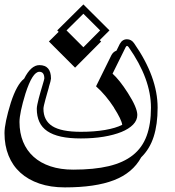

<svg xmlns="http://www.w3.org/2000/svg" viewBox="-76 -478 769 845"><path d="M405.8 -344.2 362.8 -301.3 369.1 -295.4 254.4 -180.2 139.2 -295.4 182.1 -337.9 175.8 -344.2 291 -458.5ZM617.7 -3.9Q617.7 69.8 600.3 123.8Q583 177.7 545.4 214.4Q507.8 283.2 425.8 314.9Q343.8 346.7 209.5 346.7Q146.5 346.7 97.2 329.8Q47.9 313 13.7 282Q-20.5 251 -38.3 206.8Q-56.2 162.6 -56.2 107.9Q-56.2 64 -28.3 -26.4Q-2 -106.9 30.3 -131.8Q60.5 -191.4 97.2 -191.4Q148.4 -191.4 148.4 -132.3Q148.4 -128.9 145.8 -118.4Q143.1 -107.9 138.7 -93.8L139.2 -94.2Q135.7 -82 131.6 -67.6Q127.4 -53.2 123.8 -39.8Q120.1 -26.4 117.7 -15.6Q115.2 -4.9 115.2 0.5Q115.2 52.2 154.3 77.1Q193.4 102.1 279.8 102.1Q339.4 102.1 386.2 94Q433.1 85.9 461.9 71.3Q459 48.3 425.3 -4.4H425.8Q407.7 -32.2 387.7 -55.9Q367.7 -79.6 346.7 -98.1L414.6 -235.8Q422.9 -250.5 436.5 -254.9L451.2 -284.7Q462.4 -305.2 482.9 -305.2Q502 -305.2 514.2 -287.6Q617.7 -139.2 617.7 -3.9ZM291 -417.5 216.8 -344.2 291 -270 364.7 -344.2ZM588.4 -3.9Q588.4 -130.9 490.2 -270.5Q486.3 -275.9 482.9 -275.9Q480 -275.9 477.1 -270.5L419.4 -153.8Q433.6 -141.1 450.7 -119.9Q467.8 -98.6 486.8 -68.8Q528.3 -3.9 528.3 27.8Q528.3 51.3 509.8 70.3Q491.2 89.4 458.3 102.8Q425.3 116.2 379.6 123.8Q334 131.3 279.8 131.3Q229 131.3 192.4 123.3Q155.8 115.2 132.1 99.1Q108.4 83 97.2 58.3Q85.9 33.7 85.9 0.5Q85.9 -6.3 88.4 -18.6Q90.8 -30.8 94.5 -44.9Q98.1 -59.1 102.5 -74Q106.9 -88.9 110.6 -101.3Q114.3 -113.8 116.7 -122.3Q119.1 -130.9 119.1 -132.3Q119.1 -162.1 97.2 -162.1Q66.9 -162.1 36.1 -66.4Q9.8 19.5 9.8 59.1Q9.8 106.9 25.6 145.8Q41.5 184.6 71.8 211.9Q102.1 239.3 146 253.9Q189.9 268.6 246.1 268.6Q337.9 268.6 402.6 253.2Q467.3 237.8 508.8 204.8Q550.3 171.9 569.3 120.1Q588.4 68.4 588.4 -3.9Z"/></svg>

Font: XB Kayhan Sayeh
Style: Regular
Weight: 700
Designer: Behnam
Foundry: Irmug
Version: Version 7.300 2009